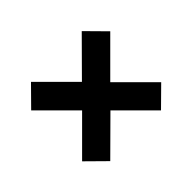

<svg xmlns="http://www.w3.org/2000/svg" viewBox="-104 -666 757 757"><g transform="rotate(-45 274.5 -287.0)"><path d="M133 -66 54 -144 196 -286 54 -428 133 -508 275 -366 416 -508 495 -428 353 -286 495 -144 416 -66 275 -207Z"/></g></svg>

Font: Nunito Sans 10pt SemiCondensed Black
Style: Regular
Weight: 900
Width: 4
Designer: Vernon Adams
Foundry: Vernon Adams
Version: Version 3.101;gftools[0.9.27]